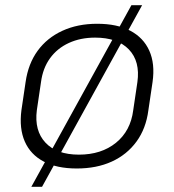

<svg xmlns="http://www.w3.org/2000/svg" viewBox="-20 -638 666 735"><path d="M274 7Q198 7 147.5 -19.5Q97 -46 75 -96Q53 -146 62 -216L78 -324Q88 -394 124 -443.5Q160 -493 218.5 -520Q277 -547 352 -547Q428 -547 478.5 -520.5Q529 -494 551.5 -444Q574 -394 564 -324L548 -216Q539 -146 502.5 -96Q466 -46 408 -19.5Q350 7 274 7ZM282 -46Q368 -46 424 -91.5Q480 -137 490 -216L506 -324Q517 -403 473.5 -448.5Q430 -494 344 -494Q288 -494 243.5 -473.5Q199 -453 171.5 -415Q144 -377 137 -324L121 -216Q111 -138 154 -92Q197 -46 282 -46ZM524 -618 141 77H100L483 -618Z"/></svg>

Font: Pathway Extreme 8pt Thin 12pt Thin
Style: Italic
Weight: 250
Italic angle: -8°
Version: Version 1.001;gftools[0.9.26]